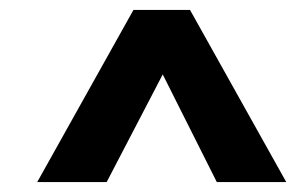

<svg xmlns="http://www.w3.org/2000/svg" viewBox="-20 -680 600 387"><path d="M417 -313 308 -530 195 -313H55L249 -660H363L557 -313Z"/></svg>

Font: Titillium Web
Style: Bold Italic
Weight: 700
Italic angle: -13°
Version: Version 1.002;PS 57.000;hotconv 1.0.70;makeotf.lib2.5.55311